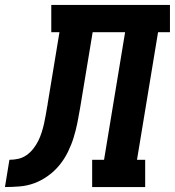

<svg xmlns="http://www.w3.org/2000/svg" viewBox="-76 -755 706 775"><path d="M-56 0 -38 -110Q-20 -110 -2 -114Q16 -118 31.5 -129Q47 -140 59 -155.5Q71 -171 79 -187.5Q87 -204 92.5 -221.5Q98 -239 102 -257Q106 -275 109 -292.5Q112 -310 115 -328L116 -330Q116 -331 116 -332Q116 -333 116 -334L164 -625H131V-735H610V-625H562L477 -110H510V0H296V-110H344L429 -625H298L247 -317Q242 -287 236 -257.5Q230 -228 221 -199Q212 -170 198 -141.5Q184 -113 164 -88.5Q144 -64 117.5 -45Q91 -26 62.5 -15.5Q34 -5 3.5 -2.5Q-27 0 -56 0Z"/></svg>

Font: Iosevka Slab XBdExObl
Style: Regular
Weight: 800
Width: 7
Italic angle: -9°
Monospace: yes
Designer: Belleve Invis
Foundry: Belleve Invis
Version: Version 11.1.0; ttfautohint (v1.8.3)